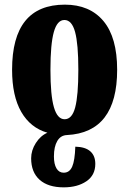

<svg xmlns="http://www.w3.org/2000/svg" viewBox="-20 -566 556 826"><path d="M114 115Q114 81 134 49.5Q154 18 184 5Q111 -16 71.5 -84.5Q32 -153 32 -266Q32 -546 259 -546Q366 -546 425 -475.5Q484 -405 484 -266Q484 4 268 15Q241 16 226.5 40.5Q212 65 212 107Q212 140 223 158.5Q234 177 254 177Q279 177 290.5 151Q302 125 304 65Q347 66 368.5 85Q390 104 390 139Q390 188 351.5 214Q313 240 254 240Q187 240 150.5 207.5Q114 175 114 115ZM317 -266Q317 -377 303 -428.5Q289 -480 257 -480Q226 -480 211.5 -428Q197 -376 197 -266Q197 -156 212 -104.5Q227 -53 258 -53Q290 -53 303.5 -104Q317 -155 317 -266Z"/></svg>

Font: Noto Serif Georgian Black Cond
Style: Regular
Weight: 900
Width: 3
Designer: Monotype Design team
Foundry: Monotype Imaging Inc.
Version: Version 1.000